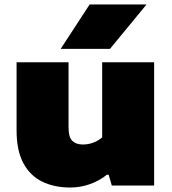

<svg xmlns="http://www.w3.org/2000/svg" viewBox="-20 -828 766 857"><path d="M293 9Q222.5 9 168.5 -17.2Q114.5 -43.5 84.2 -99.8Q54 -156 54 -246V-550H286V-259Q286 -215.5 302.8 -199.2Q319.5 -183 350 -183Q375 -183 398 -192Q421 -201 436 -215V-550H668V0H479L465 -48H457Q423.5 -21 381.2 -6Q339 9 293 9ZM251 -610 380 -808H634L471 -610Z"/></svg>

Font: Encode Sans Exp Black
Style: Regular
Weight: 900
Width: 7
Designer: Multiple Designers
Foundry: Impallari Type
Version: Version 3.002; ttfautohint (v1.8.3) -l 8 -r 50 -G 200 -x 14 